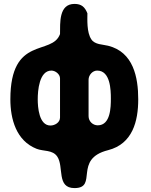

<svg xmlns="http://www.w3.org/2000/svg" viewBox="-20 -761 770 982"><path d="M33 -253C33 -152 63 -41 167 0C202 14 249 4 273 40C308 92 268 201 361 201C483 201 353 52 533 7C658 -25 687 -141 687 -253C687 -366 662 -495 533 -527C506 -534 465 -532 447 -560C423 -596 427 -661 427 -693C414 -725 397 -741 361 -741C280 -741 288 -643 287 -587C247 -474 33 -582 33 -253ZM173 -253C173 -296 180 -400 243 -400C263 -400 287 -382 287 -360V-160C287 -134 260 -119 238 -119C179 -119 173 -214 173 -253ZM477 -400C545 -400 547 -300 547 -257C547 -214 546 -120 480 -120C455 -120 433 -140 433 -167V-353C433 -377 453 -400 477 -400Z"/></svg>

Font: Asimov Print
Style: Regular
Weight: 500
Designer: Google
Version: Version 2.000980: 2014